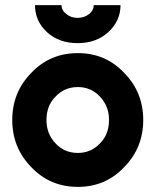

<svg xmlns="http://www.w3.org/2000/svg" viewBox="-20 -720 609 752"><path d="M285 -379Q337 -379 372 -341Q407 -304 407 -250Q407 -223 398.5 -200Q390 -177 372 -159Q337 -121 285 -121Q232 -121 197 -159Q162 -196 162 -250Q162 -277 170.5 -300Q179 -323 197 -341Q232 -379 285 -379ZM285 -512Q176 -512 103 -435Q28 -359 28 -250Q28 -141 103 -65Q176 12 285 12Q393 12 466 -65Q541 -141 541 -250Q541 -359 466 -435Q393 -512 285 -512ZM117 -700Q117 -638 164 -594Q211 -551 284 -551Q357 -551 404 -594Q452 -638 452 -700H347Q347 -679 329 -665Q310 -650 284 -650Q258 -650 240 -665Q221 -679 221 -700Z"/></svg>

Font: Unageo
Style: Bold
Weight: 700
Designer: Richard Sepsi
Foundry: Richard Sepsi
Version: Version 2.000